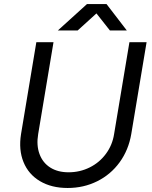

<svg xmlns="http://www.w3.org/2000/svg" viewBox="-20 -907 748 942"><path d="M83.2 -249.3 158.3 -700H242.5L167.3 -249.3Q158 -194.2 173.9 -151.2Q189.8 -108.3 226.6 -85Q263.3 -61.7 316.3 -61.7Q372 -61.7 420.1 -85.6Q468.2 -109.5 499.8 -152.5Q531.5 -195.5 539.8 -249.3L615 -700H699.2L624 -249.3Q610.7 -171 567 -110.8Q523.3 -50.7 456.9 -17.7Q390.5 15.3 311.8 15.3Q232.5 15.3 176 -18.3Q119.5 -52 95.2 -112.2Q70.8 -172.3 83.2 -249.3ZM406.7 -887H501.7V-885.3L361 -757.5H263.8ZM417.7 -886.2 419.3 -887H502.7L602.2 -757.5H519.2Z"/></svg>

Font: Oak Sans Light Italic
Style: Regular
Weight: 400
Italic angle: -9.5°
Foundry: Erik Kennedy, Walven
Version: Version 1.000;Glyphs 3.1.2 (3151)